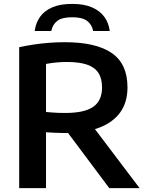

<svg xmlns="http://www.w3.org/2000/svg" viewBox="-20 -965 754 985"><path d="M78.5 0V-723Q111.5 -730 149.8 -736Q188 -742 229 -745.2Q270 -748.5 312 -748.5Q472.5 -748.5 553.2 -693Q634 -637.5 634 -517Q634 -439.5 596 -387.5Q558 -335.5 486 -309Q414 -282.5 311 -282.5Q285 -282.5 262.5 -283.8Q240 -285 216 -286.5V0ZM540.5 0 282.5 -345H435L696 0ZM315.5 -385.5Q413 -385.5 458.2 -417Q503.5 -448.5 503.5 -516.5Q503.5 -563 484.2 -591.8Q465 -620.5 425.5 -633.8Q386 -647 324 -647Q292 -647 266 -644.2Q240 -641.5 216 -637V-390.5Q233.5 -389 248.8 -387.8Q264 -386.5 280 -386Q296 -385.5 315.5 -385.5ZM158 -806Q163 -846.5 185 -878Q207 -909.5 247.8 -927.2Q288.5 -945 350 -945Q411.5 -945 452.5 -927Q493.5 -909 515.8 -877.8Q538 -846.5 543 -806H458Q451.5 -839 426.8 -857.8Q402 -876.5 350 -876.5Q298 -876.5 273.8 -857.8Q249.5 -839 243 -806Z"/></svg>

Font: Encode Sans SC SemiExpanded SemiBold
Style: Regular
Weight: 600
Width: 6
Designer: Multiple Designers
Foundry: Impallari Type
Version: Version 3.002